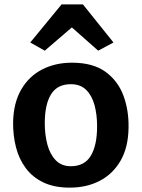

<svg xmlns="http://www.w3.org/2000/svg" viewBox="-20 -851 649 879"><path d="M299.5 8Q228 8 178.2 -16Q128.5 -40 97.8 -81.5Q67 -123 53.2 -176.8Q39.5 -230.5 40 -290Q41.5 -379.5 76.8 -440.5Q112 -501.5 172.5 -532.8Q233 -564 309.5 -564Q405 -564 462.2 -522.8Q519.5 -481.5 544.8 -414Q570 -346.5 568.5 -267Q567.5 -177.5 532.5 -116.2Q497.5 -55 437.2 -23.5Q377 8 299.5 8ZM303 -90Q366 -89.5 395.2 -137Q424.5 -184.5 424.5 -273Q424.5 -326 412.8 -369.5Q401 -413 375 -439Q349 -465 306.5 -465.5Q243.5 -466.5 214.2 -420Q185 -373.5 185 -287Q185 -233.5 197 -189Q209 -144.5 235 -117.5Q261 -90.5 303 -90ZM185 -619 118.5 -656.5 262 -831H359.5L499.5 -656.5L429.5 -619L309 -725.5Z"/></svg>

Font: Merriweather Sans SemiBold
Style: Regular
Weight: 600
Designer: Eben Sorkin
Foundry: Eben Sorkin
Version: Version 2.001